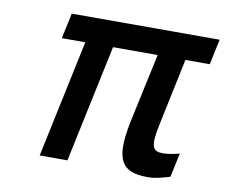

<svg xmlns="http://www.w3.org/2000/svg" viewBox="-62 -576 780 661"><g transform="rotate(10 327.5 -245.5)"><path d="M655 -500H138L119 -411H201L114 0H211L298 -411H454L402 -169C374 -33 400 9 492 9C520 9 539 3 570 -6L588 -90C564 -84 546 -81 530 -81C494 -81 485 -98 501 -173L551 -411H636Z"/></g></svg>

Font: LT Wave Mono Medium
Style: Italic
Weight: 500
Designer: Daniel Lyons
Version: Version 2.5 (Glyphs App)